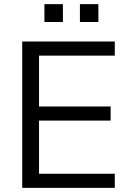

<svg xmlns="http://www.w3.org/2000/svg" viewBox="-20 -905 622 925"><path d="M87 0V-705H533V-637H168V-392H513V-324H168V-68H533V0ZM194 -885H283V-799H194ZM365 -885H454V-799H365Z"/></svg>

Font: wassup Sans
Style: Regular
Weight: 400
Version: Version 2.001